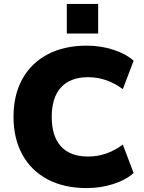

<svg xmlns="http://www.w3.org/2000/svg" viewBox="-20 -949 735 980"><path d="M423 11Q307 11 223 -33.5Q139 -78 94 -160Q49 -242 49 -353Q49 -464 94 -545.5Q139 -627 223 -671.5Q307 -716 423 -716Q493 -716 557.5 -695.5Q622 -675 662 -639L607 -494Q563 -526 519.5 -540.5Q476 -555 430 -555Q339 -555 291.5 -503Q244 -451 244 -353Q244 -254 291 -202Q338 -150 430 -150Q476 -150 519.5 -164.5Q563 -179 607 -211L662 -66Q622 -30 557.5 -9.5Q493 11 423 11ZM321 -778V-929H481V-778Z"/></svg>

Font: Nunito Sans 11pt Black
Style: Regular
Weight: 900
Version: Version 3.101;gftools[0.9.27]